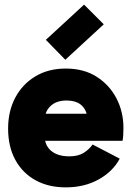

<svg xmlns="http://www.w3.org/2000/svg" viewBox="-20 -800 568 829"><path d="M264 9Q189 9 133 -22Q77 -53 46 -110Q15 -167 15 -245Q15 -320 46 -378.5Q77 -437 133 -470.5Q189 -504 264 -504Q342 -504 397.5 -468.5Q453 -433 483 -375Q513 -317 513 -248Q513 -230 512 -215Q511 -200 509 -192H143V-309H367L358 -279Q358 -318 335.5 -342Q313 -366 266 -366Q223 -366 197.5 -341.5Q172 -317 172 -275V-219Q172 -173 200.5 -149Q229 -125 279 -125Q317 -125 340.5 -139.5Q364 -154 380 -176L497 -115Q467 -59 405.5 -25Q344 9 264 9ZM262 -542 178 -628 343 -780 428 -695Z"/></svg>

Font: Gabarito Black
Style: Regular
Weight: 900
Designer: Leandro Assis / Alvaro Franca / Felipe Casaprima
Foundry: Naipe Foundry
Version: Version 1.000